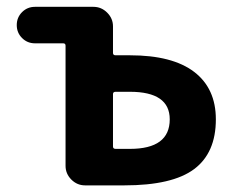

<svg xmlns="http://www.w3.org/2000/svg" viewBox="-20 -566 684 565"><path d="M320.3 -295.9Q312.5 -295.9 312.5 -289.1V-134.8Q312.5 -127.9 320.3 -127.9H362.3Q479.5 -127.9 479.5 -214.8Q479.5 -295.9 362.3 -295.9ZM172.9 -431.6Q172.9 -438.5 166 -438.5H83Q60.5 -438.5 44.9 -454.1Q29.3 -469.7 29.3 -492.2Q29.3 -514.6 44.9 -530.3Q60.5 -545.9 83 -545.9H254.9Q278.3 -545.9 295.4 -528.8Q312.5 -511.7 312.5 -488.3V-410.2Q312.5 -403.3 320.3 -403.3H362.3Q487.3 -403.3 551.3 -354.5Q615.2 -305.7 615.2 -214.8Q615.2 -116.2 551.3 -68.4Q487.3 -20.5 345.7 -20.5H230.5Q207 -20.5 189.9 -37.6Q172.9 -54.7 172.9 -78.1Z"/></svg>

Font: Gen Jyuu Gothic P Bold
Style: Bold
Weight: 700
Designer: [Source Han Sans]
Ryoko NISHIZUKA  (kana & ideographs); Paul D. Hunt (Latin, Greek & Cyrillic); Wenlong ZHANG  (bopomofo
Version: Version 1.002.20150607